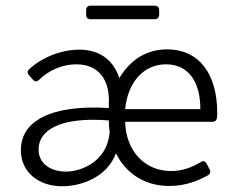

<svg xmlns="http://www.w3.org/2000/svg" viewBox="-20 -646 825 678"><path d="M526.4 -626H299.8C290 -626 284.2 -620.1 284.2 -610.4V-593.8C284.2 -584 290 -578.1 299.8 -578.1H526.4C536.1 -578.1 542 -584 542 -593.8V-610.4C542 -620.1 536.1 -626 526.4 -626ZM747.1 -247.1C747.1 -386.7 681.6 -471.7 570.3 -471.7C497.1 -471.7 439.5 -434.6 401.4 -370.1C381.8 -430.7 335 -470.7 259.8 -470.7C194.3 -470.7 125 -441.4 83 -401.4C75.2 -394.5 76.2 -387.7 83 -379.9L96.7 -364.3C103.5 -356.4 111.3 -357.4 118.2 -364.3C151.4 -397.5 200.2 -418.9 249 -418.9C326.2 -418.9 369.1 -367.2 364.3 -277.3V-264.6C158.2 -277.3 53.7 -217.8 53.7 -116.2C53.7 -33.2 122.1 11.7 198.2 11.7C263.7 11.7 355.5 -16.6 389.6 -104.5C423.8 -35.2 489.3 10.7 578.1 10.7C636.7 10.7 681.6 -8.8 714.8 -27.3C722.7 -32.2 724.6 -40 719.7 -48.8L710 -67.4C705.1 -77.1 697.3 -79.1 688.5 -73.2C657.2 -54.7 624 -42 584 -42C493.2 -42 424.8 -110.4 421.9 -215.8H729.5C739.3 -215.8 745.1 -220.7 746.1 -230.5C747.1 -236.3 747.1 -240.2 747.1 -247.1ZM421.9 -260.7C431.6 -357.4 488.3 -418.9 566.4 -418.9C640.6 -418.9 687.5 -363.3 687.5 -260.7ZM212.9 -40C164.1 -40 116.2 -64.5 116.2 -118.2C116.2 -186.5 192.4 -234.4 364.3 -220.7C364.3 -207 365.2 -193.4 367.2 -180.7C360.4 -77.1 268.6 -40 212.9 -40Z"/></svg>

Font: Ed Sans Neue Light
Style: Regular
Weight: 300
Designer: Stephen Hutchings
Version: Version 1.004;PS 001.004;hotconv 1.0.88;makeotf.lib2.5.64775